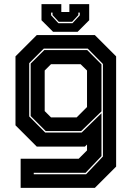

<svg xmlns="http://www.w3.org/2000/svg" viewBox="-20 -710 645 930"><path d="M80 200V59H361L401.5 18.5V-10L391.5 0H158L55 -103V-437L158 -540H439.5L542.5 -437V97L439.5 200ZM143.5 134H397L478.5 48V-400L405 -474.5H192L121.5 -404V-146L199 -68H375.5L471.5 -161.5V46L394.5 127H143.5ZM201.5 -75 128.5 -148V-402L194.5 -467.5H402.5L471.5 -398V-170.5L373 -75ZM227 -141.5H351.5L401.5 -191.5V-368.5L370.5 -399H227L196.5 -368.5V-172ZM237 -556 181 -612V-690H277V-652H316V-690H412V-612L356 -556ZM263 -597.5H331L366.5 -636V-649H359.5V-637L329.5 -604.5H264.5L234.5 -637V-649H227.5V-636Z"/></svg>

Font: Tourney Thin ExtraBold
Style: Regular
Weight: 800
Version: Version 1.015